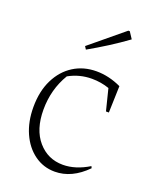

<svg xmlns="http://www.w3.org/2000/svg" viewBox="-135 -788 703 873"><g transform="rotate(20 216.5 -351.5)"><path d="M237 7Q182 7 138.5 -24.5Q95 -56 70.5 -111Q46 -166 46 -236Q46 -313 74 -369.5Q102 -426 150.5 -456.5Q199 -487 261 -487Q321 -487 381 -459L377 -330H363L337 -434Q297 -448 253 -448Q193 -448 141 -419Q93 -339 93 -241Q93 -145 140.5 -90Q188 -35 261 -35Q322 -35 386 -74L390 -65Q319 7 237 7ZM181 -563 172 -577 333 -710H340L361 -678Q317 -646 272 -617.5Q227 -589 181 -563Z"/></g></svg>

Font: Piazzolla ExtraLight
Style: Regular
Weight: 200
Designer: Juan Pablo del Peral
Foundry: Huerta Tipografica
Version: Version 1.330